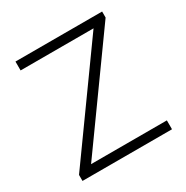

<svg xmlns="http://www.w3.org/2000/svg" viewBox="-131 -649 733 758"><g transform="rotate(-30 235.5 -270.0)"><path d="M32.5 0V-27.5L371.5 -500H39V-540.5H434V-513L95 -40.5H440.5V0Z"/></g></svg>

Font: Encode Sans SmExp XLt
Style: Regular
Weight: 200
Width: 6
Designer: Multiple Designers
Foundry: Impallari Type
Version: Version 3.002; ttfautohint (v1.8.3) -l 8 -r 50 -G 200 -x 14 